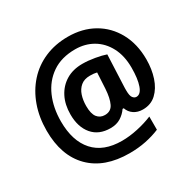

<svg xmlns="http://www.w3.org/2000/svg" viewBox="-171 -963 1174 1162"><g transform="rotate(-30 416.0 -382.0)"><path d="M786 -425Q786 -357 767 -299.5Q748 -242 710.5 -207Q673 -172 617 -172Q581 -172 555 -189.5Q529 -207 519 -237H511Q492 -209 462.5 -190.5Q433 -172 391 -172Q310 -172 265.5 -224.5Q221 -277 221 -365Q221 -434 247.5 -485.5Q274 -537 322 -566Q370 -595 436 -595Q476 -595 522 -587Q568 -579 596 -569L587 -363Q586 -351 586 -339Q586 -327 586 -323Q586 -285 596.5 -271.5Q607 -258 621 -258Q651 -258 667 -303.5Q683 -349 683 -426Q683 -509 651.5 -569Q620 -629 565.5 -661Q511 -693 442 -693Q346 -693 281 -648.5Q216 -604 183 -528Q150 -452 150 -357Q150 -221 217 -146Q284 -71 413 -71Q465 -71 522.5 -83.5Q580 -96 628 -116V-24Q583 -5 529.5 6Q476 17 415 17Q240 17 143.5 -80Q47 -177 47 -352Q47 -445 75 -523.5Q103 -602 155 -660Q207 -718 280 -749.5Q353 -781 442 -781Q543 -781 620.5 -737Q698 -693 742 -612.5Q786 -532 786 -425ZM329 -362Q329 -307 348.5 -282.5Q368 -258 401 -258Q443 -258 460.5 -294Q478 -330 482 -395L488 -505Q469 -510 440 -510Q400 -510 375.5 -489.5Q351 -469 340 -435.5Q329 -402 329 -362Z"/></g></svg>

Font: Noto Sans Malayalam UI SemiCondensed
Style: Bold
Weight: 700
Width: 4
Designer: Jelle Bosma - Monotype Design Team
Foundry: Monotype Imaging Inc.
Version: Version 2.104; ttfautohint (v1.8.4.7-5d5b)